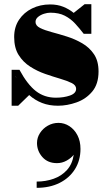

<svg xmlns="http://www.w3.org/2000/svg" viewBox="-20 -490 509 908"><path d="M155 186.3Q155 161.1 169 139.3Q183 117.5 206.2 104.3Q229.4 91.1 256.6 91.1Q284.2 91.1 308 106.5Q331.8 121.9 346.2 149.5Q360.6 177.1 360.6 214.3Q360.6 268.3 334.6 309.9Q308.6 351.5 262 374.9Q215.4 398.3 153.4 398.3V368.7Q195.8 368.7 233.4 355.5Q271 342.3 296.6 314.1Q322.2 285.9 328.6 241.9Q316.6 257.5 295.2 269.5Q273.8 281.5 249.4 281.5Q205.8 281.5 180.4 252.7Q155 223.9 155 186.3ZM66 10H35V-160H72Q109.5 -90.5 149.8 -59.2Q190 -28 244 -28Q281.5 -28 310.8 -38.2Q340 -48.5 340 -70Q340 -87 318.8 -97.5Q297.5 -108 264.2 -117.8Q231 -127.5 193.5 -140.5Q156 -153.5 122.8 -174.8Q89.5 -196 68.2 -229.8Q47 -263.5 47 -315Q47 -362 70 -396.5Q93 -431 131.5 -450Q170 -469 217 -469Q251.5 -469 279 -458Q306.5 -447 328.5 -429L380 -470H412V-330H376Q356 -356 335 -378.8Q314 -401.5 286.2 -415.8Q258.5 -430 218 -430Q204 -430 187.8 -424.8Q171.5 -419.5 159.8 -409.8Q148 -400 148 -386Q148 -368.5 169.5 -357.8Q191 -347 225 -338Q259 -329 297 -317Q335 -305 369 -285.2Q403 -265.5 424.5 -233.5Q446 -201.5 446 -152Q446 -92.5 416.2 -57Q386.5 -21.5 342 -5.8Q297.5 10 254 10Q212.5 10 179 -3Q145.5 -16 118 -40.5ZM54 -127Q55.5 -125 57.5 -123Q56 -125.5 54.5 -128Q54.5 -128 54 -127Z"/></svg>

Font: Bodoni* 06pt Fatface
Style: Regular
Weight: 900
Version: Version 2.3